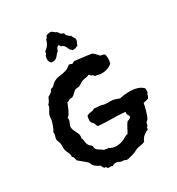

<svg xmlns="http://www.w3.org/2000/svg" viewBox="-215 -1065 1107 1200"><g transform="rotate(-30 339.0 -465.5)"><path d="M669.9 -328.1V-314.9Q669.9 -309.1 669.2 -302.5Q668.5 -295.9 663.1 -293Q660.6 -285.6 658.4 -277.6Q656.2 -269.5 649.9 -264.2Q641.6 -261.7 632.8 -259.3Q624 -256.8 615.2 -256.8Q613.8 -248 610.4 -233.4Q606.9 -218.8 602.5 -203.4Q598.1 -188 593 -174.6Q587.9 -161.1 583 -153.8Q580.1 -149.9 576.2 -147.5Q572.3 -145 569.8 -141.1Q566.9 -135.7 566.4 -129.9Q565.9 -124 563 -118.2L557.1 -115.2Q555.7 -111.3 555.7 -107.2Q555.7 -103 554.2 -99.1Q534.2 -91.3 518.8 -77.9Q503.4 -64.5 496.1 -43.9Q481 -36.6 465.3 -34.9Q449.7 -33.2 434.1 -27.8Q427.2 -25.4 421.6 -21.7Q416 -18.1 409.2 -15.1Q404.8 -13.7 396.5 -11.2Q388.2 -8.8 379.2 -6.1Q370.1 -3.4 362.3 -1.7Q354.5 0 351.1 0Q342.8 0 340.6 -1.2Q338.4 -2.4 336.7 -3.9Q335 -5.4 330.3 -6.6Q325.7 -7.8 313 -7.8Q309.1 -7.8 305.7 -9.5Q302.2 -11.2 298.1 -13.4Q293.9 -15.6 288.3 -17.3Q282.7 -19 274.9 -19Q268.1 -19 261.5 -17.1Q254.9 -15.1 251 -8.8Q246.6 -14.2 239.3 -14.2Q231.9 -14.2 226.1 -14.2Q220.2 -14.2 218 -15.4Q215.8 -16.6 215.1 -18.1Q214.4 -19.5 214.1 -21.5Q213.9 -23.4 211.9 -24.9Q209 -26.9 206.5 -26.6Q204.1 -26.4 201.2 -27.3Q198.2 -28.3 194.6 -33.2Q190.9 -38.1 186 -50.8Q167.5 -57.6 153.3 -70.1Q139.2 -82.5 133.8 -102.1Q119.6 -116.2 103.8 -128.4Q87.9 -140.6 73.2 -153.8Q71.3 -163.1 68.4 -173.3Q65.4 -183.6 57.1 -189Q58.1 -191.4 58.1 -192.9Q58.1 -194.3 58.1 -196.8Q58.1 -203.6 55.9 -210Q53.7 -216.3 51 -222.4Q48.3 -228.5 45.4 -234.6Q42.5 -240.7 41 -247.1Q38.6 -259.3 39.1 -271.5Q39.6 -283.7 38.1 -295.9Q36.6 -304.2 32.2 -313.7Q27.8 -323.2 27.8 -331.1Q27.8 -337.4 29.5 -343.5Q31.2 -349.6 33.2 -355.5Q35.2 -361.3 35.6 -367.4Q36.1 -373.5 34.2 -379.9Q37.6 -382.8 42.5 -392.6Q47.4 -402.3 51.5 -413.6Q55.7 -424.8 58.8 -435.5Q62 -446.3 63 -451.2Q64.5 -458.5 64.5 -466.6Q64.5 -474.6 66.9 -482.9Q68.8 -490.7 73.2 -498.3Q77.6 -505.9 82.3 -513.2Q86.9 -520.5 90.1 -528.1Q93.3 -535.6 92.8 -543.9Q102.5 -552.2 108.4 -563.5Q114.3 -574.7 118.2 -585.9Q130.9 -591.3 141.4 -599.9Q151.9 -608.4 157.2 -622.1Q165 -621.6 170.9 -624.8Q176.8 -627.9 181.6 -632.8Q186.5 -637.7 191.4 -642.6Q196.3 -647.5 202.1 -650.9Q218.8 -660.2 233.9 -662.6Q249 -665 264.2 -667.2Q279.3 -669.4 294.9 -674.8Q310.5 -680.2 328.1 -695.8H334Q343.3 -695.8 350.1 -689Q354.5 -692.9 359.6 -694.8Q364.7 -696.8 370.1 -699.2Q400.9 -695.3 431.4 -691.9Q461.9 -688.5 492.2 -683.1Q501 -673.8 510.7 -665.8Q520.5 -657.7 527.8 -647Q535.6 -646 543.2 -644.3Q550.8 -642.6 557.1 -638.2Q560.1 -631.3 561 -624Q562 -616.7 562 -608.9Q562 -600.1 560.8 -591.1Q559.6 -582 557.1 -573.2Q542 -559.1 521.7 -552.5Q501.5 -545.9 481 -545.9Q473.6 -545.9 468.8 -547.1Q463.9 -548.3 459 -549.6Q454.1 -550.8 449.2 -552Q444.3 -553.2 437 -553.2Q432.6 -553.2 431.9 -557.4Q431.2 -561.5 428.2 -564Q425.8 -565.4 423.1 -565.4Q420.4 -565.4 418 -566.9Q414.1 -569.3 412.1 -574.2Q410.2 -579.1 404.8 -580.1Q393.1 -573.7 379.9 -572.8Q366.7 -571.8 354 -566.9Q344.2 -563 335.9 -556.9Q327.6 -550.8 317.9 -546.9Q310.5 -544.4 302 -544.7Q293.5 -544.9 286.1 -541Q278.3 -536.6 272.2 -530.3Q266.1 -523.9 260 -518.3Q253.9 -512.7 246.3 -509.5Q238.8 -506.3 228 -508.8Q224.6 -507.3 222.4 -505.4Q220.2 -503.4 217.8 -502Q215.3 -500.5 212.4 -499.5Q209.5 -498.5 205.1 -499Q199.7 -488.3 195.3 -476.1Q190.9 -463.9 185.5 -452.1Q180.2 -440.4 173.6 -429.9Q167 -419.4 157.2 -412.1Q158.2 -409.7 158.2 -407.2Q158.2 -404.8 158.2 -401.9Q158.2 -395 156 -388.9Q153.8 -382.8 151.1 -376.7Q148.4 -370.6 146.2 -364.5Q144 -358.4 144 -351.1Q144 -340.8 148.2 -331.3Q152.3 -321.8 157 -312.5Q161.6 -303.2 165.8 -293.7Q169.9 -284.2 169.9 -273.9Q169.9 -264.6 167 -256.8Q172.4 -252.4 173.1 -244.1Q173.8 -235.8 175.3 -225.8Q176.8 -215.8 182.1 -205.3Q187.5 -194.8 202.1 -186Q205.1 -180.2 205.1 -173.1Q205.1 -166 209 -160.2Q212.9 -153.8 218.5 -149.4Q224.1 -145 230.2 -141.4Q236.3 -137.7 242.4 -134Q248.5 -130.4 253.9 -125H255.9Q263.7 -125 269.3 -122.8Q274.9 -120.6 283.2 -122.1Q294.4 -115.2 306.4 -111.1Q318.4 -106.9 332 -106.9Q353.5 -106.9 368.4 -111.6Q383.3 -116.2 394.3 -122.1Q405.3 -127.9 413.8 -132.8Q422.4 -137.7 431.2 -138.2Q440.9 -155.3 449.5 -172.9Q458 -190.4 470.2 -206.1Q477.5 -209 485.4 -212.4Q493.2 -215.8 499 -222.2Q498 -228.5 495.8 -232.7Q493.7 -236.8 491.5 -241Q489.3 -245.1 488 -250.2Q486.8 -255.4 488.8 -264.2Q440.4 -268.6 392.3 -268.8Q344.2 -269 295.9 -272.9Q290.5 -276.9 288.3 -285.2Q286.1 -293.5 283.2 -298.8Q280.8 -302.2 278.3 -304.7Q275.9 -307.1 273.7 -309.6Q271.5 -312 269.5 -314.9Q267.6 -317.9 267.1 -321.8Q266.1 -323.7 266.1 -325.7Q266.1 -327.6 266.1 -330.1Q266.1 -337.4 267.3 -345Q268.6 -352.5 270 -359.9Q274.9 -364.3 280.3 -366.5Q285.6 -368.7 291.3 -369.6Q296.9 -370.6 303 -371.3Q309.1 -372.1 314.9 -373Q317.9 -374 321.8 -377Q325.7 -379.9 328.1 -379.9Q337.9 -379.9 348.1 -378.4Q358.4 -377 369.1 -377Q376.5 -377 384 -374Q391.6 -371.1 398.9 -370.1Q409.7 -368.7 419.4 -368.9Q429.2 -369.1 439.9 -369.1Q451.2 -369.1 458.7 -367.7Q466.3 -366.2 472.9 -364Q479.5 -361.8 486.1 -359.1Q492.7 -356.4 502 -354Q519 -357.9 536.9 -359.9Q554.7 -361.8 573.2 -361.8Q585.4 -361.8 599.1 -360.4Q612.8 -358.9 625.7 -355.2Q638.7 -351.6 650.1 -345Q661.6 -338.4 669.9 -328.1ZM448.2 -809.1Q448.2 -804.2 446.5 -799.8Q444.8 -795.4 442.6 -791.3Q440.4 -787.1 438.5 -782.7Q436.5 -778.3 436 -773.4Q426.3 -769.5 418.5 -765.9Q410.6 -762.2 400.4 -763.2H394Q394.5 -765.1 393.3 -766.6Q392.1 -768.1 390.6 -769Q389.2 -770 387.2 -771Q385.3 -772 384.3 -773.4Q379.9 -778.3 377.2 -785.6Q374.5 -793 370.4 -800.3Q366.2 -807.6 360.1 -813.2Q354 -818.8 343.3 -820.3Q343.3 -825.7 340.1 -828.1Q336.9 -830.6 335 -835.4Q324.7 -832 319.6 -823Q314.5 -814 312 -804.2Q303.2 -798.3 297.9 -791.3Q292.5 -784.2 286.6 -777.6Q280.8 -771 272.9 -766.6Q265.1 -762.2 252 -762.2Q249 -762.2 246.8 -762.7Q244.6 -763.2 242.2 -763.2Q235.4 -769 231.7 -776.1Q228 -783.2 228 -792Q228 -798.3 229.2 -804.7Q230.5 -811 231.9 -817.4Q238.3 -821.3 240.5 -828.9Q242.7 -836.4 244.1 -843.3Q261.2 -854 271.5 -869.9Q281.7 -885.7 286.1 -905.3Q290 -905.8 292 -908.2Q293.9 -910.6 295.4 -913.8Q296.9 -917 297.9 -920.2Q298.8 -923.3 301.3 -925.3Q301.8 -925.8 306.2 -926.8Q310.5 -927.7 315.4 -928.7Q320.3 -929.7 324.5 -930.4Q328.6 -931.2 329.1 -931.2Q335 -931.2 339.6 -928.2Q344.2 -925.3 348.6 -921.4Q353 -917.5 357.7 -914.1Q362.3 -910.6 368.2 -910.2Q370.6 -904.3 375.2 -899.7Q379.9 -895 381.3 -889.2Q387.2 -889.2 391.6 -885.7Q396 -882.3 402.3 -882.3V-880.4Q401.4 -877 403.6 -875.2Q405.8 -873.5 404.3 -868.2Q410.2 -861.3 417 -855.2Q423.8 -849.1 432.1 -845.2Q433.6 -840.3 436.3 -835.9Q439 -831.5 441.7 -827.4Q444.3 -823.2 446.3 -818.8Q448.2 -814.5 448.2 -809.1Z"/></g></svg>

Font: Margarine
Style: Regular
Weight: 400
Designer: Astigmatic (AOETI)
Foundry: Astigmatic (AOETI)
Version: Version 1.000